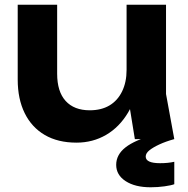

<svg xmlns="http://www.w3.org/2000/svg" viewBox="-20 -589 794 813"><path d="M304 15Q225 15 169.5 -17.5Q114 -50 84.5 -110Q55 -170 55 -252V-569H222V-277Q222 -201 258 -161.5Q294 -122 360 -122Q409 -122 443.5 -142.5Q478 -163 497 -202Q516 -241 516 -293L570 -264Q560 -176 523 -113.5Q486 -51 429.5 -18Q373 15 304 15ZM551 0 516 -216V-569H683V-191L718 0ZM633 -18 696 -13V0H718Q682 10 655 22.5Q628 35 612.5 47.5Q597 60 597 74Q597 102 658 102Q675 102 690 100.5Q705 99 718 96V191Q705 196 676.5 200Q648 204 618 204Q552 204 512 178Q472 152 472 109Q472 66 511.5 35Q551 4 633 -18Z"/></svg>

Font: Unbounded Medium
Style: Regular
Weight: 500
Designer: Luke Prowse, Jean-Baptiste Morizot, Fátima Lázaro, Florian Runge
Foundry: NaN
Version: Version 1.700